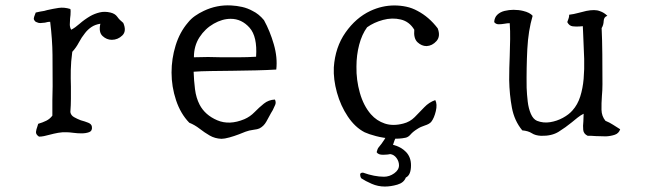

<svg xmlns="http://www.w3.org/2000/svg" viewBox="-20 -494 2380 704"><path d="M432 -410Q445 -380 428.5 -364Q412 -348 390 -348Q371 -348 356 -362Q341 -376 348 -407Q329 -404 315.5 -395Q302 -386 292 -373Q279 -357 269 -338Q259 -319 245 -304Q240 -267 239.5 -236.5Q239 -206 240 -177Q240 -155 240 -132Q240 -109 238 -83Q240 -71 251.5 -64.5Q263 -58 276 -53Q291 -49 303.5 -44Q316 -39 317 -29Q319 -14 307 -9.5Q295 -5 279 -5Q264 -5 249 -7Q234 -9 226 -9Q209 -10 193 -7Q177 -4 162 0Q151 3 141.5 5Q132 7 123 7Q111 -1 112 -10.5Q113 -20 117 -30Q119 -37 120 -40Q137 -45 150 -51.5Q163 -58 172 -70Q172 -100 172 -126.5Q172 -153 173 -178Q173 -238 172.5 -293Q172 -348 164 -414Q158 -414 153.5 -413Q149 -412 145 -411Q136 -410 128.5 -409.5Q121 -409 111 -414Q103 -421 104 -427Q105 -433 108 -440Q110 -445 111 -448Q119 -450 127 -451.5Q135 -453 142 -454Q146 -455 153 -457Q175 -462 195 -465Q215 -468 238 -461Q238 -460 238.5 -458Q239 -456 239 -454Q239 -446 238.5 -439Q238 -432 237 -426Q236 -414 236 -404Q236 -394 241 -385Q255 -392 272 -407Q289 -422 311 -435Q327 -444 345.5 -448.5Q364 -453 385 -448Q402 -444 410 -432.5Q418 -421 432 -410Z M993 -239Q960 -237 918.5 -236Q877 -235 834 -234.5Q791 -234 753 -233.5Q715 -233 690 -231Q691 -199 695 -167Q699 -135 712 -110Q732 -72 776.5 -53Q821 -34 876 -57Q897 -66 913.5 -83Q930 -100 947.5 -114Q965 -128 988 -129Q993 -119 989 -109.5Q985 -100 980 -90Q976 -83 974 -80Q966 -65 956.5 -48Q947 -31 931 -23Q925 -20 909 -18Q893 -16 880 -11Q873 -8 856 -1.5Q839 5 821 10Q803 15 792 15Q768 14 749 3Q730 -8 712 -22Q694 -36 674 -44Q642 -77 625.5 -126.5Q609 -176 609 -228Q609 -279 624 -327.5Q639 -376 669 -411Q680 -425 695 -435.5Q710 -446 727 -454Q775 -477 828 -474Q848 -473 868 -468.5Q888 -464 906 -454Q929 -443 948 -420Q970 -380 984 -331.5Q998 -283 993 -239ZM919 -286Q924 -360 895 -392.5Q866 -425 826 -425Q795 -425 763.5 -407Q732 -389 711.5 -357.5Q691 -326 691 -284Q718 -285 743 -285Q768 -285 792 -284Q825 -284 856 -284Q887 -284 919 -286Z M1585 -390Q1596 -361 1580.5 -343.5Q1565 -326 1544 -325Q1526 -325 1511 -339Q1496 -353 1499 -385Q1481 -415 1449.5 -422.5Q1418 -430 1384.5 -421Q1351 -412 1326 -394Q1307 -368 1297 -330Q1287 -292 1287 -250Q1286 -201 1299.5 -153.5Q1313 -106 1340 -75Q1361 -51 1391 -41Q1421 -31 1459 -41Q1483 -47 1500.5 -64.5Q1518 -82 1535.5 -100.5Q1553 -119 1576 -127Q1584 -112 1578 -86.5Q1572 -61 1561 -47Q1554 -39 1538 -34Q1522 -29 1510 -21Q1494 -11 1485.5 -1Q1477 9 1467 11Q1444 16 1414.5 14Q1385 12 1358.5 5Q1332 -2 1317 -9Q1282 -27 1255.5 -66.5Q1229 -106 1215.5 -154.5Q1202 -203 1204 -247Q1209 -321 1247 -375Q1285 -429 1338 -454Q1381 -474 1426 -474Q1448 -474 1469.5 -469.5Q1491 -465 1511 -454Q1553 -432 1585 -390ZM1487 112Q1487 148 1468 157Q1461 176 1437 183Q1413 190 1391 190Q1366 190 1343 180Q1320 170 1305 160Q1301 155 1300.5 147Q1300 139 1311 139Q1353 154 1388 154Q1408 154 1425.5 141.5Q1443 129 1443 112Q1443 98 1434 85.5Q1425 73 1411 71Q1404 73 1385.5 73.5Q1367 74 1361 64Q1364 51 1369 45.5Q1374 40 1379 33Q1390 18 1398 3Q1406 -12 1415 -27Q1431 -35 1442 -22Q1442 -11 1434 4.5Q1426 20 1421 37Q1450 44 1468.5 63Q1487 82 1487 112Z M2254 -20Q2249 -5 2234.5 0Q2220 5 2202 6Q2193 6 2183 5.5Q2173 5 2164 5Q2156 4 2148.5 4Q2141 4 2135 4Q2120 -3 2118.5 -17.5Q2117 -32 2119 -49Q2119 -56 2119.5 -63Q2120 -70 2120 -77Q2108 -71 2097.5 -62.5Q2087 -54 2076 -45Q2054 -27 2028.5 -11Q2003 5 1964 4Q1943 3 1930 -5.5Q1917 -14 1895 -16Q1866 -51 1857 -99Q1848 -147 1847 -201Q1847 -222 1847.5 -244.5Q1848 -267 1849 -289Q1850 -320 1850.5 -350Q1851 -380 1849 -409Q1845 -409 1840 -408.5Q1835 -408 1830 -407Q1819 -405 1808.5 -405Q1798 -405 1792 -413Q1793 -430 1803.5 -440Q1814 -450 1830 -454Q1838 -456 1846.5 -457Q1855 -458 1863 -458Q1872 -458 1881 -457Q1890 -456 1898 -454Q1923 -448 1933 -436Q1917 -382 1913.5 -314Q1910 -246 1911 -172Q1912 -147 1915 -121.5Q1918 -96 1926.5 -76.5Q1935 -57 1949 -51Q1972 -42 1997 -46Q2022 -50 2044 -62Q2066 -74 2079 -89Q2098 -110 2107.5 -140Q2117 -170 2120 -205Q2123 -240 2122 -278Q2121 -316 2119 -352Q2119 -364 2118 -375.5Q2117 -387 2117 -398Q2113 -398 2105 -397Q2093 -396 2080 -397.5Q2067 -399 2060 -413Q2062 -420 2064.5 -425.5Q2067 -431 2067 -440Q2084 -442 2100 -446.5Q2116 -451 2130 -454Q2145 -457 2158 -457Q2164 -457 2169.5 -456Q2175 -455 2180 -453Q2195 -448 2207 -436Q2194 -432 2193.5 -417Q2193 -402 2186 -391Q2188 -349 2188.5 -295Q2189 -241 2189 -185Q2189 -174 2188.5 -163.5Q2188 -153 2187 -142Q2185 -115 2185.5 -91.5Q2186 -68 2200 -51Q2215 -45 2228 -36.5Q2241 -28 2254 -20Z"/></svg>

Font: Yuji Syuku
Style: Regular
Weight: 400
Designer: Kataoka Yuji
Foundry: Kinuta Font Factory
Version: Version 3.002